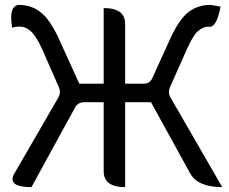

<svg xmlns="http://www.w3.org/2000/svg" viewBox="-20 -767 938 787"><path d="M109 0Q7 0 39 -56L219 -367Q231 -388 221 -410L153 -565Q127 -622 105 -640Q84 -658 62 -658Q41 -658 30 -653Q15 -740 55 -747Q108 -747 145 -718Q183 -690 220 -611L305 -424H405V-734Q493 -734 493 -669V-424H569Q594 -424 604 -446L679 -611Q716 -690 753 -718Q791 -747 844 -747L884 -740Q868 -653 836 -657V-658Q814 -658 792 -640Q771 -622 746 -565L677 -410Q667 -388 679 -367L891 0Q790 0 759 -57L599 -348H493V0Q405 0 405 -65V-348H325Q300 -348 288 -327L109 0Z"/></svg>

Font: Swei Toothpaste CJK TC
Style: Regular
Weight: 400
Version: Version 1.0